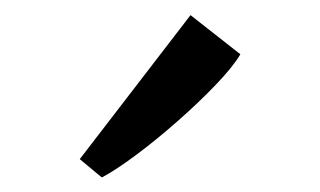

<svg xmlns="http://www.w3.org/2000/svg" viewBox="-20 -878 434 260"><path d="M117.5 -638 88 -662.5 238 -857.5 305.5 -804.5Q295.5 -787.5 272.2 -763.2Q249 -739 220 -713.5Q191 -688 163.8 -667.8Q136.5 -647.5 118.5 -638Z"/></svg>

Font: Merriweather 36pt Light
Style: Regular
Weight: 300
Designer: Eben Sorkin
Foundry: Eben Sorkin
Version: Version 2.100